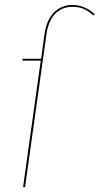

<svg xmlns="http://www.w3.org/2000/svg" viewBox="-20 -755 402 775"><path d="M272.5 -734.9Q321.3 -734.9 362.3 -697.8L357.9 -692.4Q336.9 -710.9 317.6 -719.2Q298.3 -727.5 272 -727.5Q230 -727.5 202.6 -699.2Q175.3 -670.9 167.5 -616.7L81.1 0H73.2L144.5 -510.3H70.3L71.3 -517.6H146L159.7 -617.7Q168 -674.3 197.8 -704.6Q227.5 -734.9 272.5 -734.9Z"/></svg>

Font: Fira Sans Compressed Eight
Style: Italic
Weight: 100
Width: 3
Italic angle: -8°
Designer: Carrois Corporate & Edenspiekermann AG
Foundry: Carrois Corporate GbR & Edenspiekermann AG
Version: Version 4.203;PS 004.203;hotconv 1.0.88;makeotf.lib2.5.64775